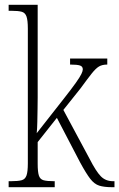

<svg xmlns="http://www.w3.org/2000/svg" viewBox="-20 -780 497 800"><path d="M16 0V-25H26Q55 -25 70 -29Q85 -33 90.5 -49Q96 -65 96 -99V-661Q96 -695 90.5 -711Q85 -727 70.5 -731Q56 -735 29 -735H16V-760H137V-374Q137 -354 136.5 -326.5Q136 -299 135.5 -272Q135 -245 133 -225L246 -369Q279 -411 296 -435Q313 -459 319 -471.5Q325 -484 325 -491Q325 -503 313.5 -507Q302 -511 272 -511V-536H427V-511Q406 -511 392.5 -503Q379 -495 362 -473.5Q345 -452 315 -411L244 -322L354 -117Q380 -66 400 -45.5Q420 -25 451 -25H457V0H447Q414 0 393.5 -6.5Q373 -13 356 -35Q339 -57 314 -103L217 -289L137 -188V-98Q137 -64 142 -48.5Q147 -33 161.5 -29Q176 -25 204 -25H208V0Z"/></svg>

Font: Noto Serif Lao Condensed ExtraLight
Style: Regular
Weight: 200
Width: 3
Designer: Monotype Design Team
Foundry: Monotype Imaging Inc.
Version: Version 2.003; ttfautohint (v1.8.4.7-5d5b)